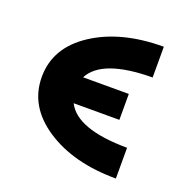

<svg xmlns="http://www.w3.org/2000/svg" viewBox="-96 -574 662 675"><g transform="rotate(20 235.0 -236.5)"><path d="M406 -483V-368Q218 -367 176 -285H347V-188H176Q217 -106 406 -105V10Q247 10 143 -58.5Q39 -127 39 -237Q39 -347 143 -415Q247 -483 406 -483Z"/></g></svg>

Font: Coval
Style: ExtraBold
Weight: 800
Foundry: Context Ltd
Version: Version 001.000